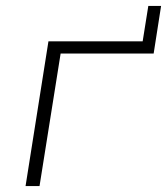

<svg xmlns="http://www.w3.org/2000/svg" viewBox="-20 -626 562 646"><path d="M66 0 143 -487H460L479 -606H522L497 -446H184L113 0Z"/></svg>

Font: Nunito Sans 10pt SemiExpanded ExtraLight
Style: Italic
Weight: 250
Width: 6
Italic angle: -9°
Designer: Vernon Adams
Foundry: Vernon Adams
Version: Version 3.101;gftools[0.9.27]